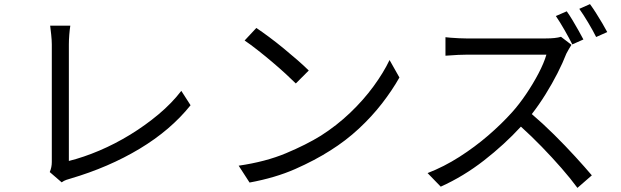

<svg xmlns="http://www.w3.org/2000/svg" viewBox="-20 -869 3020 934"><path d="M280 18 222 -32Q232 -55 232 -81V-653Q232 -673 229 -701Q226 -729 224 -744H322Q319 -725 317 -700Q315 -675 315 -653V-86Q387 -104 463.5 -136.5Q540 -169 613.5 -214Q687 -259 751.5 -313Q816 -367 862 -427L907 -357Q810 -236 659.5 -145.5Q509 -55 322 0Q314 2 302.5 6Q291 10 280 18Z M1227 -733Q1254 -715 1289 -689Q1324 -663 1360.5 -633Q1397 -603 1429 -575Q1461 -547 1482 -526L1419 -463Q1400 -482 1369.5 -510Q1339 -538 1303.5 -568Q1268 -598 1233 -625.5Q1198 -653 1170 -672ZM1141 -63Q1272 -82 1371 -123.5Q1470 -165 1541 -209Q1618 -258 1683 -320Q1748 -382 1797 -449Q1846 -516 1875 -577L1923 -492Q1888 -430 1838.5 -366Q1789 -302 1725.5 -243Q1662 -184 1587 -137Q1512 -89 1415.5 -46.5Q1319 -4 1194 19Z M2818 -677 2764 -653Q2749 -683 2726.5 -722.5Q2704 -762 2684 -791L2737 -814Q2750 -796 2765 -771Q2780 -746 2794 -721Q2808 -696 2818 -677ZM2709 -690 2760 -651Q2756 -645 2748 -631.5Q2740 -618 2735 -608Q2718 -564 2692 -513Q2666 -462 2634 -410.5Q2602 -359 2567 -314Q2620 -269 2675 -214.5Q2730 -160 2778 -107.5Q2826 -55 2859 -16L2789 45Q2756 0 2711 -51.5Q2666 -103 2615.5 -155Q2565 -207 2514 -253Q2434 -166 2334.5 -88.5Q2235 -11 2124 39L2060 -27Q2140 -58 2215 -106Q2290 -154 2355 -210Q2420 -266 2472 -324Q2506 -362 2539.5 -411.5Q2573 -461 2599.5 -511.5Q2626 -562 2638 -603H2248Q2230 -603 2209 -602Q2188 -601 2170 -599.5Q2152 -598 2147 -598V-688Q2154 -687 2172.5 -685.5Q2191 -684 2212 -683Q2233 -682 2248 -682H2634Q2683 -682 2709 -690ZM2798 -826 2850 -849Q2864 -830 2879.5 -805.5Q2895 -781 2909.5 -756.5Q2924 -732 2934 -713L2880 -689Q2864 -721 2841 -759.5Q2818 -798 2798 -826Z"/></svg>

Font: Noto IKEA Simplified Chinese
Style: Regular
Weight: 400
Designer: Monotype Design Team
Foundry: Monotype Imaging Inc.
Version: Version 1.100